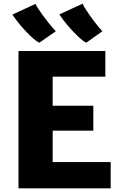

<svg xmlns="http://www.w3.org/2000/svg" viewBox="-20 -1019 656 1039"><path d="M80 0V-743H550V-604H265V-447H485V-312H265V-142H579V0ZM447 -788Q431 -795 404.2 -820Q377.5 -845 349.2 -877.8Q321 -910.5 301 -941L427 -999Q432 -987.5 442.5 -970.8Q453 -954 466.2 -935.2Q479.5 -916.5 492.8 -899.2Q506 -882 517 -868.8Q528 -855.5 534 -850ZM193 -788Q176.5 -795 149.2 -820.2Q122 -845.5 94 -878.2Q66 -911 47 -940L172 -998Q177.5 -986.5 188.2 -970Q199 -953.5 212.5 -935Q226 -916.5 239.8 -899.2Q253.5 -882 264.8 -868.8Q276 -855.5 282 -850Z"/></svg>

Font: Koeln Type Sans ExtraBold
Style: Regular
Weight: 800
Designer: Eben Sorkin
Foundry: Eben Sorkin
Version: Version 2.001